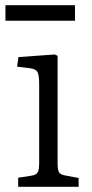

<svg xmlns="http://www.w3.org/2000/svg" viewBox="-20 -720 355 740"><path d="M50 0V-35L102 -43Q120 -46 125.5 -56Q131 -66 131 -93V-394Q131 -431 124.5 -442.5Q118 -454 96 -457L46 -463L51 -500L191 -510L202 -505V-89Q202 -65 207.5 -56Q213 -47 230 -44L283 -34V0ZM1 -640V-700H269V-640Z"/></svg>

Font: Literata 18pt Light
Style: Regular
Weight: 300
Designer: Latin by Veronika Burian and Jose Scaglione. Greek by Irene Vlachou. Cyrillic by Vera Evstafieva.
Foundry: TypeTogether
Version: Version 3.103;gftools[0.9.29]